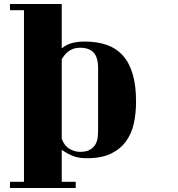

<svg xmlns="http://www.w3.org/2000/svg" viewBox="-20 -721 893 961"><path d="M30 189H100V-670H30V-701H289V-479Q314 -499 342 -506Q370 -513 405 -513Q466 -513 513.5 -496.5Q561 -480 594 -444Q627 -408 644 -350.5Q661 -293 661 -212Q661 -157 650.5 -106Q640 -55 612 -15.5Q584 24 536.5 47.5Q489 71 414 71Q374 71 346 60Q318 49 289 29V189H359V220H30ZM289 -26Q303 10 328.5 24.5Q354 39 381 39Q413 39 431 28Q449 17 458 1Q467 -15 469 -34.5Q471 -54 471 -70V-379Q471 -434 448.5 -458Q426 -482 381 -482Q360 -482 345 -476Q330 -470 319.5 -461.5Q309 -453 301.5 -443Q294 -433 289 -425Z"/></svg>

Font: Cafe24 ClassicType
Style: Regular
Weight: 400
Designer: Cafe24 thkim, hmlim, mnelim & 4IR
Foundry: Cafe24
Version: Version 1.000